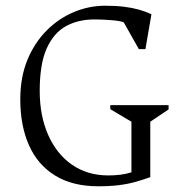

<svg xmlns="http://www.w3.org/2000/svg" viewBox="-20 -642 641 672"><path d="M324 10Q234 10 173 -27.5Q112 -65 81.5 -133.5Q51 -202 51 -294Q51 -372 76 -432.5Q101 -493 143.5 -535.5Q186 -578 239 -600Q292 -622 348 -622Q385 -622 413.5 -618.5Q442 -615 465.5 -608.5Q489 -602 510 -592L489 -470H466L413 -564Q400 -569 369 -571.5Q338 -574 311 -574Q254 -574 211 -550.5Q168 -527 143.5 -472.5Q119 -418 119 -324Q119 -237 148.5 -170Q178 -103 232 -65.5Q286 -28 359 -28Q381 -28 401.5 -30.5Q422 -33 440 -39V-216L366 -260V-274H570V-259L506 -216V-22Q481 -13 454.5 -5.5Q428 2 396.5 6Q365 10 324 10Z"/></svg>

Font: Ancizar Serif Light
Style: Regular
Weight: 300
Designer: Cesar Puertas, Viviana Monsalve, Julian Moncada, Julian Prieto, Jose Castro, Felipe Aragon, Mariel Hernandez, Sara Alarc
Version: Version 8.100